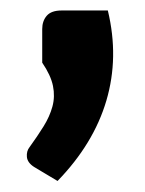

<svg xmlns="http://www.w3.org/2000/svg" viewBox="-20 -214 270 357"><path d="M180.5 -194.5Q201.5 -107.5 177.8 -27Q154 53.5 87 122.5L43.5 96.5Q31 88.5 30 77.8Q29 67 35 59.5Q49.5 39.5 61 21Q72.5 2.5 77.5 -16Q82.5 -34.5 78.5 -54.2Q74.5 -74 58.5 -97.5V-160Q58.5 -175 67 -184.8Q75.5 -194.5 94.5 -194.5Z"/></svg>

Font: Lato Heavy
Style: Regular
Weight: 800
Designer: Lukasz Dziedzic
Foundry: tyPoland Lukasz Dziedzic
Version: Version 2.007; 2014-02-27